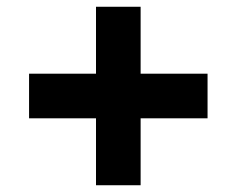

<svg xmlns="http://www.w3.org/2000/svg" viewBox="-20 -548 700 568"><path d="M264 0V-198H66V-330H264V-528H396V-330H594V-198H396V0Z"/></svg>

Font: Archivo SemiBold Black
Style: Regular
Weight: 900
Version: Version 2.001